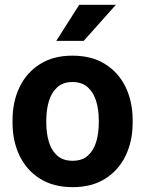

<svg xmlns="http://www.w3.org/2000/svg" viewBox="-20 -770 604 800"><path d="M32.2 -258.8V-269Q32.2 -346.2 61.5 -407Q90.8 -467.8 146.5 -502.9Q202.1 -538.1 281.7 -538.1Q362.3 -538.1 418.2 -502.9Q474.1 -467.8 503.4 -407Q532.7 -346.2 532.7 -269V-258.8Q532.7 -182.1 503.4 -121.3Q474.1 -60.5 418.5 -25.4Q362.8 9.8 282.7 9.8Q202.6 9.8 146.7 -25.4Q90.8 -60.5 61.5 -121.3Q32.2 -182.1 32.2 -258.8ZM172.9 -269V-258.8Q172.9 -214.8 183.6 -179Q194.3 -143.1 218.5 -121.6Q242.7 -100.1 282.7 -100.1Q322.3 -100.1 346.2 -121.6Q370.1 -143.1 380.9 -179Q391.6 -214.8 391.6 -258.8V-269Q391.6 -312 380.9 -348.1Q370.1 -384.3 345.9 -406.2Q321.8 -428.2 281.7 -428.2Q242.2 -428.2 218.3 -406.2Q194.3 -384.3 183.6 -348.1Q172.9 -312 172.9 -269ZM214.4 -599.6 310.1 -750H462.9L328.6 -599.6Z"/></svg>

Font: Vazirmatn RD
Style: Bold
Weight: 700
Designer: Saber Rastikerdar
Foundry: Saber Rastikerdar
Version: Version 32.102